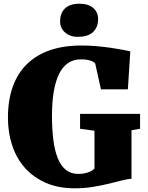

<svg xmlns="http://www.w3.org/2000/svg" viewBox="-20 -997 791 1028"><path d="M395 -799.8Q374.5 -799.8 357.4 -806.2Q340.3 -812.5 327.9 -823.5Q315.4 -834.5 308.6 -849.6Q301.8 -864.7 301.8 -882.3Q301.8 -926.8 328.1 -951.9Q354.5 -977.1 404.8 -977.1H405.3Q453.6 -977.1 479.5 -954.1Q505.4 -931.2 505.4 -895.5Q505.4 -851.6 478.5 -825.7Q451.7 -799.8 395.5 -799.8H395ZM22.5 -367.2Q22.5 -460.9 48.6 -533.2Q74.7 -605.5 124.8 -654.3Q174.8 -703.1 248 -728.3Q321.3 -753.4 415.5 -753.4Q455.6 -753.4 496.6 -749.8Q537.6 -746.1 573.5 -741Q609.4 -735.8 637 -730.5Q664.6 -725.1 677.7 -722.2L664.6 -518.6H520.5L489.7 -657.2Q487.3 -660.2 481.9 -664.1Q476.6 -668 467.3 -671.4Q458 -674.8 444.8 -677Q431.6 -679.2 413.6 -679.2Q335 -679.2 296.6 -601.8Q258.3 -524.4 258.3 -377Q258.3 -305.7 265.6 -248Q272.9 -190.4 289.3 -149.9Q305.7 -109.4 332.5 -87.6Q359.4 -65.9 398.9 -65.9Q429.2 -65.9 452.1 -74.2Q475.1 -82.5 485.8 -94.7V-296.9L408.7 -307.6V-387.2H730V-307.6L684.1 -299.8V-40Q664.1 -39.1 633.1 -31Q602.1 -22.9 562.7 -13.4Q523.4 -3.9 477.1 3.7Q430.7 11.2 379.9 11.2Q292 11.2 225.3 -18.1Q158.7 -47.4 113.5 -98.1Q68.4 -148.9 45.4 -218Q22.5 -287.1 22.5 -367.2Z"/></svg>

Font: Merriweather UltraBold
Style: Regular
Weight: 900
Designer: Eben Sorkin ( sorkintype@gmail.com )
Foundry: Eben Sorkin
Version: Version 1.570; ttfautohint (v1.3) -l 8 -r 32 -G 0 -x 0 -H 60